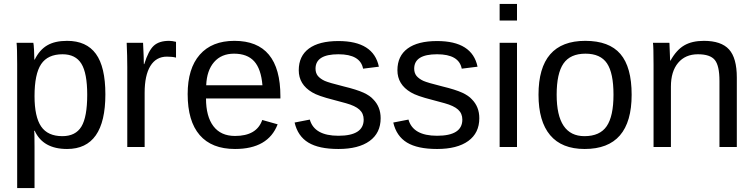

<svg xmlns="http://www.w3.org/2000/svg" viewBox="-20 -745 3819 973"><path d="M514 -267Q514 10 320 10Q198 10 156 -82H153Q155 -76 155 1V208H67V-420Q67 -502 64 -528H149L151 -514Q151 -510 151.5 -505Q152 -500 152.5 -492Q153 -484 153 -477Q154 -461 154 -443H156Q180 -492 219 -515Q258 -538 320 -538Q418 -538 466 -472Q514 -406 514 -267ZM422 -265Q422 -374 392.5 -422Q363 -470 297 -470Q222 -470 188.5 -420Q155 -370 155 -258Q155 -153 188.5 -104Q222 -55 296 -55Q363 -55 392.5 -103.5Q422 -152 422 -265Z M713 0H625V-405Q625 -460 622 -528H705Q709 -448 709 -420H711Q732 -488 759 -513Q786 -538 837 -538Q852 -538 872 -533V-453Q854 -458 826 -458Q771 -458 742 -410.5Q713 -363 713 -275Z M1401 -246H1024Q1024 -155 1061.5 -105.5Q1099 -56 1171 -56Q1281 -56 1309 -137L1387 -115Q1339 10 1171 10Q1053 10 992 -60.5Q931 -131 931 -268Q931 -398 992.5 -468Q1054 -538 1168 -538Q1401 -538 1401 -257ZM1025 -313H1310Q1303 -396 1268 -434.5Q1233 -473 1166 -473Q1102 -473 1065 -430.5Q1028 -388 1025 -313Z M1909 -146Q1909 -71 1853 -30.5Q1797 10 1695 10Q1596 10 1542.5 -22.5Q1489 -55 1473 -124L1550 -139Q1573 -57 1695 -57Q1823 -57 1823 -139Q1823 -170 1801.5 -189.5Q1780 -209 1733 -222L1670 -239Q1591 -259 1562 -277Q1494 -317 1494 -389Q1494 -461 1545.5 -499Q1597 -537 1695 -537Q1873 -537 1900 -407L1820 -397Q1806 -470 1695 -470Q1579 -470 1579 -397Q1579 -375 1591 -360Q1604 -345 1626 -335Q1646 -326 1722 -307Q1788 -291 1823 -275Q1855 -260 1871 -242Q1909 -204 1909 -146Z M2409 -146Q2409 -71 2353 -30.5Q2297 10 2195 10Q2096 10 2042.5 -22.5Q1989 -55 1973 -124L2050 -139Q2073 -57 2195 -57Q2323 -57 2323 -139Q2323 -170 2301.5 -189.5Q2280 -209 2233 -222L2170 -239Q2091 -259 2062 -277Q1994 -317 1994 -389Q1994 -461 2045.5 -499Q2097 -537 2195 -537Q2373 -537 2400 -407L2320 -397Q2306 -470 2195 -470Q2079 -470 2079 -397Q2079 -375 2091 -360Q2104 -345 2126 -335Q2146 -326 2222 -307Q2288 -291 2323 -275Q2355 -260 2371 -242Q2409 -204 2409 -146Z M2600 -641H2512V-725H2600ZM2600 0H2512V-528H2600Z M3181 -265Q3181 10 2943 10Q2827 10 2768 -60Q2709 -130 2709 -265Q2709 -538 2946 -538Q3067 -538 3124 -471.5Q3181 -405 3181 -265ZM3089 -265Q3089 -375 3056 -424Q3023 -473 2947 -473Q2870 -473 2835.5 -423Q2801 -373 2801 -265Q2801 -55 2942 -55Q3020 -55 3054.5 -105.5Q3089 -156 3089 -265Z M3714 0H3626V-335Q3626 -412 3602.5 -441Q3579 -470 3517 -470Q3453 -470 3416.5 -426.5Q3380 -383 3380 -306V0H3292V-416Q3292 -509 3289 -528H3372Q3373 -527 3373 -515Q3375 -483 3376 -438H3378Q3408 -492 3447.5 -515Q3487 -538 3547 -538Q3635 -538 3674.5 -494.5Q3714 -451 3714 -352Z"/></svg>

Font: Libra Sans
Style: Regular
Weight: 400
Foundry: Context Ltd
Version: Version 1.002